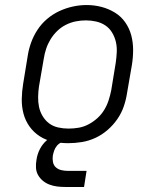

<svg xmlns="http://www.w3.org/2000/svg" viewBox="-20 -561 640 763"><path d="M251 8Q221 8 191.5 2Q162 -4 138 -19.5Q114 -35 97.5 -58Q81 -81 73.5 -109Q66 -137 66.5 -167.5Q67 -198 72 -228L90 -338Q94 -365 103.5 -391.5Q113 -418 129 -442.5Q145 -467 167.5 -486Q190 -505 216 -517Q242 -529 269.5 -535Q297 -541 324 -541Q355 -541 383.5 -533.5Q412 -526 436.5 -511Q461 -496 477.5 -472.5Q494 -449 501.5 -421Q509 -393 509 -362.5Q509 -332 504 -302L485 -192Q481 -165 472 -138.5Q463 -112 446.5 -88Q430 -64 407.5 -44.5Q385 -25 359 -13Q333 -1 305.5 3.5Q278 8 251 8ZM252 -50Q273 -50 293 -53.5Q313 -57 332 -67Q351 -77 367 -91.5Q383 -106 394 -124Q405 -142 411.5 -162Q418 -182 422 -202L440 -312Q443 -333 444 -354Q445 -375 440.5 -394.5Q436 -414 425.5 -431.5Q415 -449 398.5 -460Q382 -471 362 -475.5Q342 -480 321 -480Q301 -480 281 -476Q261 -472 242 -462.5Q223 -453 207.5 -438Q192 -423 181 -405Q170 -387 163.5 -367.5Q157 -348 154 -328L135 -218Q132 -198 131.5 -177Q131 -156 135 -136.5Q139 -117 149.5 -99.5Q160 -82 175.5 -70.5Q191 -59 211 -54.5Q231 -50 252 -50ZM239 182Q222 182 206.5 180Q191 178 176.5 172.5Q162 167 150.5 157.5Q139 148 131.5 135Q124 122 123 106Q122 90 125 74Q128 52 138.5 31.5Q149 11 166.5 -4Q184 -19 206 -25.5Q228 -32 249 -32L244 0Q234 0 223.5 5Q213 10 206 18.5Q199 27 195.5 37Q192 47 190 57Q188 70 190.5 83Q193 96 202 104Q211 112 223.5 115Q236 118 249 118H324L314 182Z"/></svg>

Font: Iosevka Slab LtExObl
Style: Regular
Weight: 300
Width: 7
Italic angle: -9°
Monospace: yes
Designer: Belleve Invis
Foundry: Belleve Invis
Version: Version 11.1.0; ttfautohint (v1.8.3)